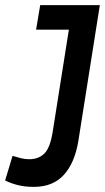

<svg xmlns="http://www.w3.org/2000/svg" viewBox="-56 -720 410 750"><path d="M-36 -15 -7 -111Q9 -106 25.5 -102Q42 -98 58 -98Q95 -98 117.5 -120.5Q140 -143 150 -206L213 -604H85L101 -700H334L250 -169Q236 -84 193.5 -37Q151 10 76 10Q41 10 13.5 3Q-14 -4 -36 -15Z"/></svg>

Font: Georama Condensed SemiBold
Style: Italic
Weight: 600
Width: 3
Italic angle: -9°
Designer: Jean-Baptiste Levee
Foundry: Production Type
Version: Version 1.000